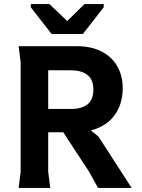

<svg xmlns="http://www.w3.org/2000/svg" viewBox="-20 -928 702 948"><path d="M72 0 82 -80V-620L72 -700H359Q430 -700 481 -674Q532 -648 559 -601Q586 -554 586 -492Q586 -449 572.5 -410Q559 -371 530 -340.5Q501 -310 456 -292.5Q411 -275 349 -275H218V-80L228 0ZM464 0 420 -80 256 -330H371L466 -254L630 0ZM218 -390H332Q382 -390 411.5 -412.5Q441 -435 441 -486Q441 -536 411 -558.5Q381 -581 330 -581H218ZM235 -760 132 -892V-908H224L312 -824L397 -908H492V-892L389 -760Z"/></svg>

Font: AR One Sans
Style: Bold
Weight: 700
Designer: Niteesh Yadav
Foundry: Niteesh Yadav
Version: Version 1.001;gftools[0.9.33]